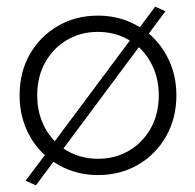

<svg xmlns="http://www.w3.org/2000/svg" viewBox="-20 -517 586 578"><path d="M39 -230Q39 -300 70 -354Q101 -408 154.5 -439Q208 -470 275 -470Q345 -470 401 -435L447 -497L478 -483L428 -416Q466 -384 488.5 -336Q511 -288 511 -230Q511 -161 480 -106.5Q449 -52 395.5 -21Q342 10 275 10Q200 10 141 -30L88 41L57 27L115 -50Q79 -83 59 -129Q39 -175 39 -230ZM92 -230Q92 -188 106 -152.5Q120 -117 145 -92L371 -395Q328 -421 275 -421Q223 -421 181.5 -396.5Q140 -372 116 -329Q92 -286 92 -230ZM458 -230Q458 -275 442 -312Q426 -349 398 -375L171 -70Q217 -39 275 -39Q327 -39 368.5 -63.5Q410 -88 434 -131Q458 -174 458 -230Z"/></svg>

Font: Jost* Light
Style: Regular
Weight: 300
Version: Version 3.7